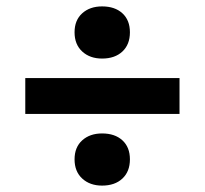

<svg xmlns="http://www.w3.org/2000/svg" viewBox="-20 -638 640 600"><path d="M59 -394H541V-282H59ZM213 -537Q213 -575 237 -596.5Q261 -618 299 -618Q339 -618 362.5 -596.5Q386 -575 386 -537Q386 -499 362.5 -477Q339 -455 299 -455Q261 -455 237 -477Q213 -499 213 -537ZM213 -140Q213 -178 237 -199.5Q261 -221 299 -221Q339 -221 362.5 -199.5Q386 -178 386 -140Q386 -102 362.5 -80Q339 -58 299 -58Q261 -58 237 -80Q213 -102 213 -140Z"/></svg>

Font: PT Mono
Style: Bold
Weight: 700
Monospace: yes
Designer: A.Korolkova, I.Chaeva
Foundry: ParaType Ltd
Version: Version 1.000 OFL